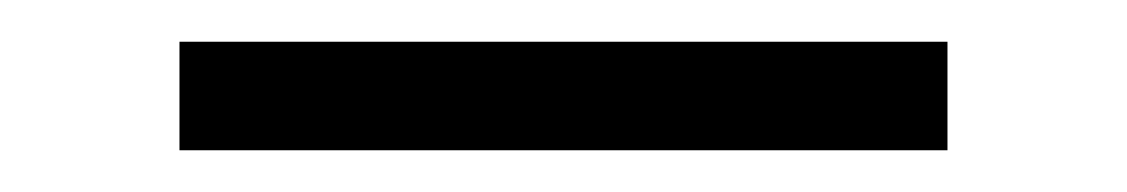

<svg xmlns="http://www.w3.org/2000/svg" viewBox="-20 -716 540 92"><path d="M66 -644V-696H434V-644Z"/></svg>

Font: Iosevka Fixed Light
Style: Regular
Weight: 300
Monospace: yes
Designer: Belleve Invis
Foundry: Belleve Invis
Version: Version 32.3.0